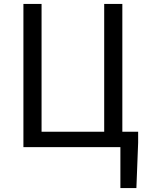

<svg xmlns="http://www.w3.org/2000/svg" viewBox="-20 -754 757 984"><path d="M597 210V0H100V-734H193V-79H514V-734H607V-79H688V-23L679 210Z"/></svg>

Font: Chiron Sans HK TT
Style: Regular
Weight: 400
Designer: Ryoko NISHIZUKA 西塚涼子 (kana, bopomofo & ideographs); Paul D. Hunt (Latin, Greek & Cyrillic); Sandoll Communications 산돌커뮤니
Foundry: Adobe
Version: Version 2.022;hotconv 1.0.109;makeotfexe 2.5.65596